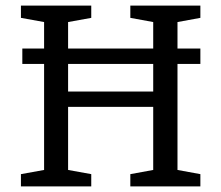

<svg xmlns="http://www.w3.org/2000/svg" viewBox="-20 -668 793 688"><path d="M55 0V-44L138 -59V-439H60V-494H138V-589L55 -604V-648H307V-604L224 -589V-494H529V-589L447 -604V-648H698V-604L616 -589V-494H698V-439H616V-59L698 -44V0H447V-44L529 -59V-285H224V-59L307 -44V0ZM224 -340H529V-439H224Z"/></svg>

Font: Faustina VF Beta
Style: Regular
Weight: 400
Designer: Alfonso Garcia
Foundry: Omnibus-Type
Version: Version 1.006